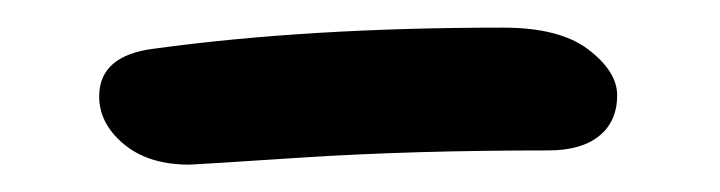

<svg xmlns="http://www.w3.org/2000/svg" viewBox="-20 -709 521 139"><path d="M117.2 -589.8Q87.4 -589.8 69.6 -604.7Q51.8 -619.6 51.8 -639.2Q51.8 -668.9 91.8 -673.8Q203.1 -689 344.2 -689Q385.3 -689 406 -673.1Q426.8 -657.2 426.8 -640.1Q426.8 -621.1 413.8 -610.6Q400.9 -600.1 377 -600.1Q279.3 -600.1 199.7 -595Q120.1 -589.8 117.2 -589.8Z"/></svg>

Font: Shantell Sans Irregular Bouncy
Style: Regular
Weight: 400
Designer: Stephen Nixon, Anya Danilova, Shantell Martin
Foundry: Arrow Type
Version: Version 1.006;[9816181b4]